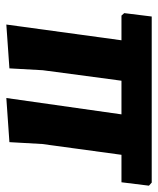

<svg xmlns="http://www.w3.org/2000/svg" viewBox="35 -542 511 622"><g transform="rotate(90 291.0 -231.5)"><path d="M60 4 111 -369H31L23 -378L34 -467H572L582 -458L571 -369H482L447 -112L441 -6L298 4L351 -369H242L208 -114L202 -6Z"/></g></svg>

Font: Alegreya Sans SC ExtraBold
Style: Italic
Weight: 800
Italic angle: -7°
Designer: Juan Pablo del Peral
Foundry: Huerta Tipografica
Version: Version 2.007